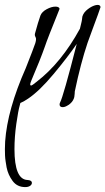

<svg xmlns="http://www.w3.org/2000/svg" viewBox="-50 -413 430 783"><path d="M360 -384Q357 -374 349 -352.5Q341 -331 328.5 -297Q316 -263 307 -238Q279 -155 255 -40Q255 -38 254.5 -30.5Q254 -23 253 -17.5Q252 -12 248 -4.5Q244 3 237 9Q234 12 231 14Q228 16 225 17.5Q222 19 219.5 20.5Q217 22 214.5 22.5Q212 23 210 23.5Q208 24 206 24Q193 24 193 13Q193 9 195 5Q208 -19 263 -234Q226 -180 168.5 -111Q111 -42 65 -11Q46 2 33 7Q31 13 31 15Q24 39 16.5 92.5Q9 146 9 195Q9 319 62 321Q80 322 80 333Q80 340 72.5 345Q65 350 53 350Q20 350 1.5 325Q-17 300 -23 270Q-25 258 -27 245.5Q-29 233 -29.5 220.5Q-30 208 -30 195Q-30 180 -29 164Q-20 34 55 -135Q87 -216 94 -237Q97 -247 97 -254Q97 -258 94.5 -262.5Q92 -267 92 -271Q92 -275 94 -281Q105 -322 115 -350Q121 -365 140.5 -375.5Q160 -386 176 -386Q191 -386 193 -377Q142 -251 133 -223Q114 -169 78 -85Q73 -73 73 -68Q74 -65 76 -64Q81 -64 100 -80Q200 -157 276 -296Q285 -331 285 -339Q285 -346 289.5 -354.5Q294 -363 301 -369.5Q308 -376 316.5 -381.5Q325 -387 333.5 -390Q342 -393 348 -393Q359 -393 360 -384Z"/></svg>

Font: Bilbo Swash Caps
Style: Regular
Weight: 400
Designer: Robert E. Leuschke
Foundry: Robert E. Leuschke
Version: Version 1.002